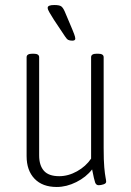

<svg xmlns="http://www.w3.org/2000/svg" viewBox="-20 -738 523 765"><path d="M206 7Q149 7 117.5 -26Q86 -59 86 -116V-510Q86 -524 109 -524H114Q136 -524 136 -510V-119Q136 -79 155 -57.5Q174 -36 216 -36Q252 -36 287 -55.5Q322 -75 343 -106V-510Q343 -524 365 -524H371Q393 -524 393 -510V-149Q393 -98 395.5 -71Q398 -44 400.5 -31.5Q403 -19 403 -14Q403 -7 392.5 -3.5Q382 0 373 0Q363 0 359 -11Q355 -22 347 -63Q323 -32 284 -12.5Q245 7 206 7ZM268 -576Q258 -576 252 -579Q246 -582 239 -593L195 -659Q184 -677 177 -688.5Q170 -700 170 -707Q170 -718 196 -718Q216 -718 223.5 -713Q231 -708 238 -692L268 -621Q271 -614 275.5 -602Q280 -590 280 -584Q280 -576 268 -576Z"/></svg>

Font: Asap Condensed ExtraLight
Style: Regular
Weight: 200
Width: 3
Designer: Pablo Cosgaya
Foundry: Omnibus-Type
Version: Version 3.001; ttfautohint (v1.8.4.7-5d5b)